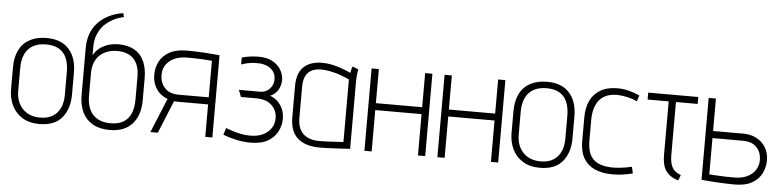

<svg xmlns="http://www.w3.org/2000/svg" viewBox="-44 -925 4739 1161"><g transform="rotate(5 2325.5 -344.5)"><path d="M398 -185V-316Q398 -408 351.5 -460Q305 -512 216 -512Q157 -512 114.5 -489.5Q72 -467 50 -423.5Q28 -380 28 -316V-185Q28 -131 49 -87Q70 -43 112 -16.5Q154 10 217 10Q308 10 353 -43.5Q398 -97 398 -185ZM355 -317V-178Q355 -134 340 -100.5Q325 -67 294.5 -48Q264 -29 217 -29Q171 -29 138.5 -48.5Q106 -68 89 -101.5Q72 -135 72 -178V-317Q72 -368 88.5 -402.5Q105 -437 137 -455Q169 -473 217 -473Q263 -473 293.5 -455.5Q324 -438 339.5 -403.5Q355 -369 355 -317Z M652 -512Q618 -512 588 -502Q558 -492 535.5 -474Q513 -456 501 -431V-480Q501 -523 513 -554Q525 -585 544 -608Q560 -627 591 -647.5Q622 -668 670 -679L664 -702Q615 -695 575 -674Q535 -653 510 -625Q482 -594 469 -555.5Q456 -517 456 -472V-187Q456 -127 477 -83Q498 -39 540 -15Q582 9 643 9Q733 9 780 -44Q827 -97 827 -187V-321Q827 -383 807 -425.5Q787 -468 748 -490Q709 -512 652 -512ZM649 -471Q691 -471 721 -455Q751 -439 767 -407Q783 -375 783 -328V-187Q783 -138 768 -103Q753 -68 722.5 -50Q692 -32 645 -32Q597 -32 565 -50.5Q533 -69 517 -103.5Q501 -138 501 -187V-324Q501 -359 511.5 -386.5Q522 -414 541.5 -432.5Q561 -451 588 -461Q615 -471 649 -471Z M1066 -510Q1002 -510 961 -487Q920 -464 901.5 -427Q883 -390 883 -349Q883 -314 894.5 -286Q906 -258 927 -238.5Q948 -219 976 -209L890 0H935L1016 -198Q1020 -198 1028.5 -197.5Q1037 -197 1046 -197Q1055 -197 1058 -197H1223V0H1266V-499Q1265 -499 1253 -500Q1241 -501 1221.5 -503Q1202 -505 1177 -506.5Q1152 -508 1123.5 -509Q1095 -510 1066 -510ZM1036 -240Q1015 -240 995.5 -246.5Q976 -253 960.5 -267Q945 -281 936 -302Q927 -323 927 -352Q927 -402 966 -435Q1005 -468 1072 -468Q1099 -468 1125 -467.5Q1151 -467 1172 -465.5Q1193 -464 1206.5 -463Q1220 -462 1223 -462V-240Z M1401 -455Q1424 -463 1444.5 -467Q1465 -471 1483.5 -471.5Q1502 -472 1516 -471Q1537 -469 1554.5 -462Q1572 -455 1584.5 -443.5Q1597 -432 1603.5 -417Q1610 -402 1610 -383Q1610 -361 1600 -342.5Q1590 -324 1571.5 -312.5Q1553 -301 1530 -301H1401L1417 -259H1517Q1539 -259 1560.5 -252.5Q1582 -246 1599 -232Q1616 -218 1626.5 -197Q1637 -176 1637 -147Q1637 -114 1619 -87.5Q1601 -61 1569 -46Q1537 -31 1492 -31Q1462 -31 1434 -37Q1406 -43 1383 -50.5Q1360 -58 1344 -64L1331 -23Q1364 -9 1409.5 1Q1455 11 1498 11Q1563 11 1603 -12Q1643 -35 1662 -72.5Q1681 -110 1681 -150Q1681 -195 1657.5 -231Q1634 -267 1592 -282Q1614 -291 1628 -307Q1642 -323 1649 -342.5Q1656 -362 1656 -381Q1656 -413 1639.5 -442.5Q1623 -472 1589 -491.5Q1555 -511 1502 -511Q1479 -511 1454 -508Q1429 -505 1401 -497Z M2109 -487 2074 -502Q2070 -493 2066.5 -479.5Q2063 -466 2063 -462Q2035 -475 2005.5 -485.5Q1976 -496 1946 -502Q1916 -508 1888 -508Q1859 -508 1832 -500.5Q1805 -493 1783.5 -476Q1762 -459 1749.5 -429Q1737 -399 1737 -354V-165Q1737 -118 1750.5 -85Q1764 -52 1790 -32Q1816 -12 1850.5 -3.5Q1885 5 1926 4Q1942 4 1965 3Q1988 2 2012 1Q2036 0 2056.5 -1.5Q2077 -3 2090 -3.5Q2103 -4 2102 -4V-411Q2102 -442 2105.5 -464.5Q2109 -487 2109 -487ZM1780 -163V-351Q1780 -387 1789 -409.5Q1798 -432 1813 -444.5Q1828 -457 1847 -462Q1866 -467 1885 -467Q1902 -467 1922.5 -464Q1943 -461 1965 -455.5Q1987 -450 2010.5 -441.5Q2034 -433 2058 -421V-42Q2058 -42 2045.5 -41Q2033 -40 2012 -39Q1991 -38 1965 -36.5Q1939 -35 1912 -35Q1869 -35 1839 -50Q1809 -65 1794.5 -93.5Q1780 -122 1780 -163Z M2514 -293H2233V-500H2189V0H2233V-251H2514V0H2558V-500H2514Z M2957 -293H2676V-500H2632V0H2676V-251H2957V0H3001V-500H2957Z M3436 -185V-316Q3436 -408 3389.5 -460Q3343 -512 3254 -512Q3195 -512 3152.5 -489.5Q3110 -467 3088 -423.5Q3066 -380 3066 -316V-185Q3066 -131 3087 -87Q3108 -43 3150 -16.5Q3192 10 3255 10Q3346 10 3391 -43.5Q3436 -97 3436 -185ZM3393 -317V-178Q3393 -134 3378 -100.5Q3363 -67 3332.5 -48Q3302 -29 3255 -29Q3209 -29 3176.5 -48.5Q3144 -68 3127 -101.5Q3110 -135 3110 -178V-317Q3110 -368 3126.5 -402.5Q3143 -437 3175 -455Q3207 -473 3255 -473Q3301 -473 3331.5 -455.5Q3362 -438 3377.5 -403.5Q3393 -369 3393 -317Z M3804 -442 3816 -478Q3784 -493 3749.5 -501.5Q3715 -510 3681 -510Q3619 -510 3577.5 -485.5Q3536 -461 3516 -418Q3496 -375 3496 -317V-174Q3496 -110 3519.5 -69.5Q3543 -29 3586.5 -9.5Q3630 10 3687 11Q3720 12 3753.5 7.5Q3787 3 3818 -5L3809 -45Q3808 -45 3798 -42.5Q3788 -40 3771 -37Q3754 -34 3733 -32Q3712 -30 3689 -30Q3652 -31 3624 -39.5Q3596 -48 3576.5 -66Q3557 -84 3548 -113Q3539 -142 3539 -183V-312Q3540 -359 3555 -394.5Q3570 -430 3601.5 -450Q3633 -470 3682 -470Q3712 -469 3744 -462Q3776 -455 3804 -442Z M4040 -133V-458H4172V-500H3868V-458H3996V-133Q3996 -104 4001 -80.5Q4006 -57 4017.5 -39.5Q4029 -22 4048 -8.5Q4067 5 4095 13L4108 -21Q4081 -30 4066.5 -46Q4052 -62 4046 -84Q4040 -106 4040 -133Z M4465 -303H4279V-500H4235V-3Q4239 -3 4253 -1.5Q4267 0 4287.5 1.5Q4308 3 4333 4.5Q4358 6 4385 7Q4412 8 4437 8Q4502 8 4542 -15Q4582 -38 4600.5 -75.5Q4619 -113 4619 -153Q4619 -200 4598 -233.5Q4577 -267 4542 -285Q4507 -303 4465 -303ZM4431 -34Q4404 -34 4378 -34.5Q4352 -35 4331 -36.5Q4310 -38 4296.5 -38.5Q4283 -39 4279 -40V-260H4467Q4488 -260 4507.5 -254Q4527 -248 4542.5 -234.5Q4558 -221 4567 -200Q4576 -179 4576 -150Q4576 -117 4558 -90.5Q4540 -64 4508 -49Q4476 -34 4431 -34Z"/></g></svg>

Font: Advent Pro Light
Style: Regular
Weight: 300
Version: Version 3.000